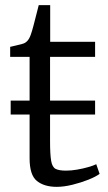

<svg xmlns="http://www.w3.org/2000/svg" viewBox="-20 -715 418 746"><path d="M200.5 11Q152 11 123.5 -11.8Q95 -34.5 95 -100V-270H21.5V-324H95V-494H19.5V-533Q28.5 -535 40.2 -537.8Q52 -540.5 62.5 -543.2Q73 -546 77 -548.5Q82.5 -552 86.2 -556Q90 -560 93.2 -565.8Q96.5 -571.5 99.5 -580Q104 -592 110.2 -615.8Q116.5 -639.5 122.2 -662.5Q128 -685.5 130.5 -695H175V-552.5H349.5V-494H174.5V-324H349.5V-270H174.5V-168Q174.5 -114 178.8 -89.8Q183 -65.5 196.2 -58.8Q209.5 -52 236.5 -52Q256.5 -52 279.8 -56Q303 -60 323 -65.8Q343 -71.5 354 -77L367 -39.5Q352.5 -28.5 323.8 -17Q295 -5.5 261.5 2.8Q228 11 200.5 11Z"/></svg>

Font: Merriweather 24pt Light
Style: Regular
Weight: 300
Designer: Eben Sorkin
Foundry: Eben Sorkin
Version: Version 2.100